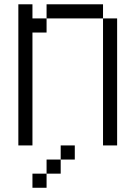

<svg xmlns="http://www.w3.org/2000/svg" viewBox="-20 -687 640 907"><path d="M533.3 0H466.7V-600H533.3ZM66.7 0V-666.7H133.3V-600H200V-533.3H133.3V0ZM133.3 133.3H200V200H133.3ZM200 133.3V66.7H266.7V133.3ZM200 -600V-666.7H466.7V-600ZM266.7 66.7V0H333.3V66.7Z"/></svg>

Font: Galmuri14 Regular
Style: Regular
Weight: 400
Designer: Lee Minseo (quiple)
Version: Version 2.399;hotconv 1.1.1;makeotfexe 2.6.0 DEVELOPMENT